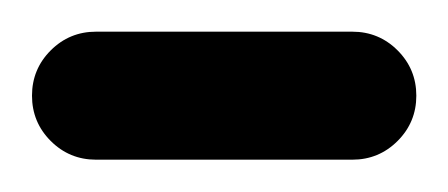

<svg xmlns="http://www.w3.org/2000/svg" viewBox="-20 -260 280 120"><path d="M200.2 -160.2Q146.5 -160.2 40 -160.2Q23.4 -160.2 11.7 -171.9Q0 -183.6 0 -200.2Q0 -216.8 11.7 -228.5Q23.4 -240.2 40 -240.2Q93.8 -240.2 200.2 -240.2Q216.8 -240.2 228.5 -228.5Q240.2 -216.8 240.2 -200.2Q240.2 -183.6 228.5 -171.9Q216.8 -160.2 200.2 -160.2Z"/></svg>

Font: Stray Robotalk
Style: Regular
Weight: 400
Designer: Faina Iasen
Version: Version 1.0